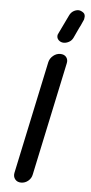

<svg xmlns="http://www.w3.org/2000/svg" viewBox="-53 -772 379 804"><g transform="rotate(5 136.0 -370.0)"><path d="M137 -513Q141 -529 154.5 -540Q168 -551 184 -551Q201 -551 209.5 -540Q218 -529 214 -513L113 -38Q110 -22 97 -11Q84 0 67 0Q51 0 42 -11Q33 -22 36 -38ZM206 -714Q212 -727 222.5 -733.5Q233 -740 244 -740Q253 -740 264 -732.5Q275 -725 271 -707Q271 -704 269 -700L264 -689Q261 -681 253 -666L233 -623Q227 -611 216 -605Q205 -599 194 -599Q181 -599 172 -608Q163 -617 166 -631Q167 -632 167.5 -633Q168 -634 168 -635Z"/></g></svg>

Font: VDS Compensated
Style: Light Italic
Weight: 300
Italic angle: -12°
Designer: artmaker
Foundry: artmaker
Version: Version 1.000 2012 initial release